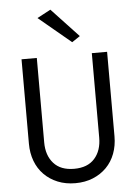

<svg xmlns="http://www.w3.org/2000/svg" viewBox="-63 -1007 751 1064"><g transform="rotate(-5 313.0 -475.0)"><path d="M258 -960 408 -800 363 -770 183 -920ZM160 -700V-230Q160 -158 199 -114Q238 -70 313 -70Q388 -70 427 -114Q466 -158 466 -230V-700H551V-230Q551 -178 534.5 -134Q518 -90 486.5 -58Q455 -26 411 -8Q367 10 313 10Q259 10 215 -8Q171 -26 139.5 -58Q108 -90 91.5 -134Q75 -178 75 -230V-700Z"/></g></svg>

Font: Jost
Style: Regular
Weight: 400
Version: Version 3.710